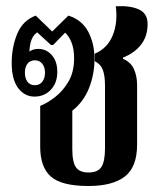

<svg xmlns="http://www.w3.org/2000/svg" viewBox="-20 -609 540 640"><path d="M275 11Q185 11 149.5 -20.5Q114 -52 114 -120V-256Q139 -266 165 -286.5Q191 -307 209 -338.5Q227 -370 227 -414Q227 -447 218 -468.5Q209 -490 197 -500L157 -459H150L104 -501Q80 -486 78 -437Q90 -446 108 -446Q134 -446 152.5 -425.5Q171 -405 171 -369Q171 -333 149.5 -310Q128 -287 95 -287Q62 -287 40.5 -315.5Q19 -344 19 -399Q19 -452 37.5 -496.5Q56 -541 99 -557L154 -504L208 -557Q253 -543 274 -503.5Q295 -464 295 -412Q295 -362 277 -316Q259 -270 221 -240V-112Q221 -68 233.5 -51Q246 -34 275 -34Q306 -34 318 -52.5Q330 -71 330 -115V-323Q330 -356 323 -375.5Q316 -395 296 -405V-430Q338 -448 355.5 -490.5Q373 -533 366 -588Q412 -591 442 -578Q472 -565 472 -529Q472 -488 450 -460Q428 -432 390 -417V-413Q416 -402 426.5 -378.5Q437 -355 437 -326V-127Q437 -52 396 -20.5Q355 11 275 11ZM96 -325Q112 -325 121 -336.5Q130 -348 130 -367Q130 -385 121 -396.5Q112 -408 96 -408Q80 -408 71.5 -396.5Q63 -385 63 -367Q63 -348 71.5 -336.5Q80 -325 96 -325Z"/></svg>

Font: Noto Serif Thai ExtraCondensed SemiBold
Style: Regular
Weight: 600
Width: 2
Designer: Monotype Design Team
Foundry: Monotype Imaging Inc.
Version: Version 2.001; ttfautohint (v1.8.4.7-5d5b)